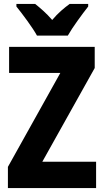

<svg xmlns="http://www.w3.org/2000/svg" viewBox="-20 -1044 525 971"><path d="M167 -864H323C346 -905 396 -973 426 -1011V-1024H332C305 -1004 274 -979 244 -943C215 -977 183 -1004 158 -1024H63V-1011C93 -974 146 -903 167 -864ZM466 -93V-226H194L459 -700V-807H26V-675H285L20 -200V-93Z"/></svg>

Font: Noto Sans Kannada UI Condensed ExtraBold
Style: Regular
Weight: 800
Width: 3
Designer: Jelle Bosma - Monotype Design Team
Foundry: Monotype Imaging Inc.
Version: Version 2.005